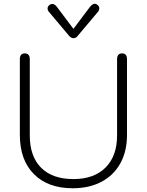

<svg xmlns="http://www.w3.org/2000/svg" viewBox="-20 -995 784 1025"><path d="M86 -275V-678Q86 -710 112 -710Q139 -710 139 -678V-272Q139 -160 199.5 -99.5Q260 -39 372 -39Q482 -39 543.5 -100.5Q605 -162 605 -272V-678Q605 -710 632 -710Q658 -710 658 -678V-275Q658 -188 623 -124Q588 -60 522.5 -25Q457 10 368 10Q236 10 161 -65.5Q86 -141 86 -275ZM347 -806 241 -932Q234 -940 234 -950Q234 -961 245 -969Q251 -974 259 -974Q272 -974 284 -958L372 -841L460 -958Q474 -975 486 -975Q492 -975 499 -970Q510 -962 510 -951Q510 -940 503 -932L397 -806Q387 -791 372 -791Q359 -791 347 -806Z"/></svg>

Font: Kodchasan ExtraLight
Style: Regular
Weight: 275
Version: Version 1.000; ttfautohint (v1.6)